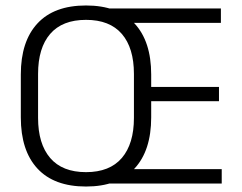

<svg xmlns="http://www.w3.org/2000/svg" viewBox="-20 -670 882 701"><path d="M294 11Q177.5 11 116.8 -54.5Q56 -120 56 -241.5V-398Q56 -519 116.8 -584.5Q177.5 -650 294 -650Q410 -650 471 -584.5Q532 -519 532 -398V-241.5Q532 -120 471 -54.5Q410 11 294 11ZM294 -41.5Q380.5 -41.5 424.8 -93.2Q469 -145 469 -239.5V-400Q469 -495 424.8 -546.2Q380.5 -597.5 294 -597.5Q207.5 -597.5 163.2 -546.2Q119 -495 119 -400V-239.5Q119 -145 163.2 -93.2Q207.5 -41.5 294 -41.5ZM370 0V-52.5H789.5V0ZM479.5 -300.5V-352.5H779.5V-300.5ZM369.5 -586.5V-639H786.5V-586.5Z"/></svg>

Font: Anek Telugu Light
Style: Regular
Weight: 300
Version: Version 1.003